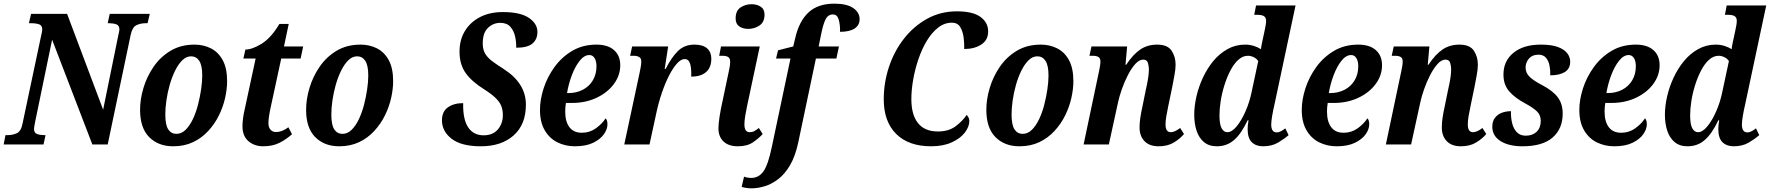

<svg xmlns="http://www.w3.org/2000/svg" viewBox="-40 -790 9679 1050"><path d="M-20 0 -10 -51H2Q29 -51 52 -61.5Q75 -72 83 -113L185 -595Q188 -607 189.5 -615.5Q191 -624 191 -629Q191 -651 174 -657Q157 -663 130 -663H118L130 -714H327L524 -190L607 -597Q609 -606 611 -615Q613 -624 613 -629Q613 -651 596 -657Q579 -663 557 -663H549L560 -714H779L767 -663H756Q729 -663 706.5 -652.5Q684 -642 675 -601L549 0H465L245 -573L151 -118Q146 -91 146 -85Q146 -63 163 -57Q180 -51 202 -51H209L198 0Z M907 10Q826 10 776 -40Q726 -90 726 -190Q726 -247 744.5 -309Q763 -371 800 -425Q837 -479 893 -512.5Q949 -546 1024 -546Q1073 -546 1113.5 -525.5Q1154 -505 1178 -461Q1202 -417 1202 -346Q1202 -303 1191 -254Q1180 -205 1157 -158.5Q1134 -112 1098.5 -73.5Q1063 -35 1015.5 -12.5Q968 10 907 10ZM925 -58Q953 -58 975.5 -80.5Q998 -103 1015 -139Q1032 -175 1043 -218Q1054 -261 1060 -302.5Q1066 -344 1066 -377Q1066 -433 1049.5 -457.5Q1033 -482 1005 -482Q979 -482 957 -460.5Q935 -439 917.5 -403.5Q900 -368 888 -325.5Q876 -283 870 -241Q864 -199 864 -164Q864 -107 880 -82.5Q896 -58 925 -58Z M1399 10Q1351 10 1318.5 -18Q1286 -46 1286 -100Q1286 -120 1289.5 -145.5Q1293 -171 1298 -191L1358 -470H1291L1302 -519Q1339 -519 1390.5 -550.5Q1442 -582 1488 -659H1539L1513 -536H1618L1604 -470H1498L1439 -197Q1428 -145 1428 -117Q1428 -93 1439.5 -80.5Q1451 -68 1469 -68Q1487 -68 1505 -75.5Q1523 -83 1537 -94L1557 -56Q1527 -29 1489.5 -9.5Q1452 10 1399 10Z M1815 10Q1734 10 1684 -40Q1634 -90 1634 -190Q1634 -247 1652.5 -309Q1671 -371 1708 -425Q1745 -479 1801 -512.5Q1857 -546 1932 -546Q1981 -546 2021.5 -525.5Q2062 -505 2086 -461Q2110 -417 2110 -346Q2110 -303 2099 -254Q2088 -205 2065 -158.5Q2042 -112 2006.5 -73.5Q1971 -35 1923.5 -12.5Q1876 10 1815 10ZM1833 -58Q1861 -58 1883.5 -80.5Q1906 -103 1923 -139Q1940 -175 1951 -218Q1962 -261 1968 -302.5Q1974 -344 1974 -377Q1974 -433 1957.5 -457.5Q1941 -482 1913 -482Q1887 -482 1865 -460.5Q1843 -439 1825.5 -403.5Q1808 -368 1796 -325.5Q1784 -283 1778 -241Q1772 -199 1772 -164Q1772 -107 1788 -82.5Q1804 -58 1833 -58Z M2590 10Q2483 10 2430 -31Q2377 -72 2377 -132Q2377 -180 2409.5 -203Q2442 -226 2493 -226Q2491 -138 2520 -94Q2549 -50 2605 -50Q2655 -50 2682.5 -82Q2710 -114 2710 -161Q2710 -188 2701.5 -210Q2693 -232 2670.5 -254Q2648 -276 2607 -302Q2541 -343 2507 -390Q2473 -437 2473 -508Q2473 -572 2502.5 -620.5Q2532 -669 2585 -696.5Q2638 -724 2710 -724Q2805 -724 2852 -692.5Q2899 -661 2899 -615Q2899 -575 2872 -552Q2845 -529 2783 -529Q2784 -559 2777 -590.5Q2770 -622 2751 -643.5Q2732 -665 2696 -665Q2657 -665 2628.5 -637.5Q2600 -610 2600 -553Q2600 -519 2613 -497Q2626 -475 2651 -456Q2676 -437 2714 -413Q2836 -335 2836 -218Q2836 -109 2769 -49.5Q2702 10 2590 10Z M3104 10Q3052 10 3008.5 -11.5Q2965 -33 2939 -77.5Q2913 -122 2913 -189Q2913 -245 2933 -307Q2953 -369 2992.5 -423.5Q3032 -478 3089.5 -512Q3147 -546 3222 -546Q3284 -546 3318 -516Q3352 -486 3352 -433Q3352 -378 3317.5 -331Q3283 -284 3223 -255.5Q3163 -227 3088 -227H3055Q3051 -205 3051 -180Q3051 -125 3074 -94.5Q3097 -64 3142 -64Q3185 -64 3219 -88.5Q3253 -113 3272 -143Q3282 -133 3282 -110Q3282 -84 3263 -56.5Q3244 -29 3204.5 -9.5Q3165 10 3104 10ZM3069 -281Q3112 -281 3147 -299Q3182 -317 3202 -350.5Q3222 -384 3222 -428Q3222 -456 3211.5 -472.5Q3201 -489 3183 -489Q3155 -489 3130 -457.5Q3105 -426 3087 -378Q3069 -330 3061 -281Z M3457 -388Q3461 -407 3464 -423.5Q3467 -440 3467 -454Q3467 -472 3455 -478.5Q3443 -485 3425 -485H3406L3417 -536H3614L3595 -413H3600Q3632 -476 3667.5 -511Q3703 -546 3758 -546Q3804 -546 3827 -525.5Q3850 -505 3850 -469Q3850 -421 3821.5 -396Q3793 -371 3740 -371Q3742 -416 3734 -441.5Q3726 -467 3704 -467Q3684 -467 3662 -442.5Q3640 -418 3619 -377Q3598 -336 3580 -283.5Q3562 -231 3550 -175L3512 0H3374Z M4052 -632Q4023 -632 4003 -645.5Q3983 -659 3983 -689Q3983 -731 4009.5 -749Q4036 -767 4070 -767Q4099 -767 4120 -753.5Q4141 -740 4141 -710Q4141 -669 4113.5 -650.5Q4086 -632 4052 -632ZM3995 10Q3944 10 3916.5 -16.5Q3889 -43 3889 -88Q3889 -112 3895 -151.5Q3901 -191 3912 -240L3944 -392Q3953 -429 3953 -452Q3953 -471 3942.5 -478Q3932 -485 3909 -485H3893L3903 -536H4115L4046 -212Q4040 -183 4035.5 -156.5Q4031 -130 4031 -110Q4031 -67 4060 -67Q4074 -67 4085 -73Q4096 -79 4110 -90L4131 -57Q4109 -33 4077.5 -11.5Q4046 10 3995 10Z M4069 240Q4056 240 4040 237.5Q4024 235 4016 232L4029 176Q4036 179 4047.5 181Q4059 183 4068 183Q4110 183 4135.5 146.5Q4161 110 4181 13L4283 -470H4204L4215 -515L4298 -536L4309 -582Q4330 -674 4381.5 -722Q4433 -770 4523 -770Q4591 -770 4626 -746Q4661 -722 4661 -685Q4661 -652 4633.5 -634Q4606 -616 4554 -616Q4555 -653 4547 -682Q4539 -711 4515 -711Q4489 -711 4475.5 -685.5Q4462 -660 4450 -600L4437 -536H4548L4534 -470H4422L4325 -9Q4309 65 4280.5 113.5Q4252 162 4216 189.5Q4180 217 4142 228.5Q4104 240 4069 240Z M5052 10Q4929 10 4861 -57.5Q4793 -125 4793 -247Q4793 -338 4821.5 -424Q4850 -510 4903.5 -578.5Q4957 -647 5030.5 -687.5Q5104 -728 5193 -728Q5280 -728 5322 -697.5Q5364 -667 5364 -618Q5364 -571 5326.5 -546.5Q5289 -522 5233 -522Q5234 -550 5230 -583.5Q5226 -617 5211.5 -641.5Q5197 -666 5166 -666Q5125 -666 5090.5 -639Q5056 -612 5029 -567.5Q5002 -523 4983 -467.5Q4964 -412 4954 -355Q4944 -298 4944 -248Q4944 -162 4980.5 -116.5Q5017 -71 5089 -71Q5148 -71 5186 -99.5Q5224 -128 5247 -162Q5251 -157 5256 -148.5Q5261 -140 5261 -129Q5261 -97 5236.5 -65Q5212 -33 5165 -11.5Q5118 10 5052 10Z M5535 10Q5454 10 5404 -40Q5354 -90 5354 -190Q5354 -247 5372.5 -309Q5391 -371 5428 -425Q5465 -479 5521 -512.5Q5577 -546 5652 -546Q5701 -546 5741.5 -525.5Q5782 -505 5806 -461Q5830 -417 5830 -346Q5830 -303 5819 -254Q5808 -205 5785 -158.5Q5762 -112 5726.5 -73.5Q5691 -35 5643.5 -12.5Q5596 10 5535 10ZM5553 -58Q5581 -58 5603.5 -80.5Q5626 -103 5643 -139Q5660 -175 5671 -218Q5682 -261 5688 -302.5Q5694 -344 5694 -377Q5694 -433 5677.5 -457.5Q5661 -482 5633 -482Q5607 -482 5585 -460.5Q5563 -439 5545.5 -403.5Q5528 -368 5516 -325.5Q5504 -283 5498 -241Q5492 -199 5492 -164Q5492 -107 5508 -82.5Q5524 -58 5553 -58Z M6296 10Q6245 10 6218 -19Q6191 -48 6192 -96Q6192 -118 6196 -145.5Q6200 -173 6209 -214L6225 -293Q6228 -307 6232.5 -328Q6237 -349 6240 -371.5Q6243 -394 6243 -411Q6243 -429 6237.5 -446.5Q6232 -464 6212 -464Q6190 -464 6168.5 -440Q6147 -416 6128 -379Q6109 -342 6095 -302Q6081 -262 6074 -229L6024 0H5886L5970 -399Q5973 -413 5975.5 -427.5Q5978 -442 5978 -453Q5978 -471 5967.5 -478Q5957 -485 5935 -485H5918L5929 -536H6124L6115 -436H6119Q6156 -492 6195.5 -519Q6235 -546 6288 -546Q6345 -546 6367 -513Q6389 -480 6389 -437Q6389 -410 6382.5 -377Q6376 -344 6371 -316L6349 -210Q6343 -181 6338.5 -155.5Q6334 -130 6334 -109Q6334 -67 6363 -67Q6384 -67 6414 -90L6435 -57Q6414 -32 6380 -11Q6346 10 6296 10Z M6615 10Q6571 10 6543.5 -13.5Q6516 -37 6503.5 -76Q6491 -115 6491 -162Q6491 -210 6503 -262.5Q6515 -315 6538.5 -365.5Q6562 -416 6595.5 -456.5Q6629 -497 6673 -521.5Q6717 -546 6769 -546Q6794 -546 6816.5 -539Q6839 -532 6856 -521Q6857 -534 6861 -553Q6865 -572 6867 -581L6876 -623Q6879 -638 6881.5 -651Q6884 -664 6884 -676Q6884 -694 6872.5 -701.5Q6861 -709 6836 -709H6819L6829 -760H7045L6929 -215Q6923 -190 6917.5 -158.5Q6912 -127 6912 -109Q6912 -66 6942 -66Q6954 -66 6966.5 -73Q6979 -80 6989 -88L7007 -51Q6983 -30 6949 -10Q6915 10 6867 10Q6829 10 6806 -12Q6783 -34 6783 -85Q6783 -105 6788 -132H6783Q6748 -58 6708.5 -24Q6669 10 6615 10ZM6672 -67Q6697 -67 6723.5 -99.5Q6750 -132 6772 -182.5Q6794 -233 6805 -288L6841 -456Q6832 -470 6816 -477.5Q6800 -485 6785 -485Q6756 -485 6731.5 -462.5Q6707 -440 6688 -403Q6669 -366 6655.5 -322.5Q6642 -279 6635.5 -236.5Q6629 -194 6629 -160Q6629 -109 6641 -88Q6653 -67 6672 -67Z M7270 10Q7218 10 7174.5 -11.5Q7131 -33 7105 -77.5Q7079 -122 7079 -189Q7079 -245 7099 -307Q7119 -369 7158.5 -423.5Q7198 -478 7255.5 -512Q7313 -546 7388 -546Q7450 -546 7484 -516Q7518 -486 7518 -433Q7518 -378 7483.5 -331Q7449 -284 7389 -255.5Q7329 -227 7254 -227H7221Q7217 -205 7217 -180Q7217 -125 7240 -94.5Q7263 -64 7308 -64Q7351 -64 7385 -88.5Q7419 -113 7438 -143Q7448 -133 7448 -110Q7448 -84 7429 -56.5Q7410 -29 7370.5 -9.5Q7331 10 7270 10ZM7235 -281Q7278 -281 7313 -299Q7348 -317 7368 -350.5Q7388 -384 7388 -428Q7388 -456 7377.5 -472.5Q7367 -489 7349 -489Q7321 -489 7296 -457.5Q7271 -426 7253 -378Q7235 -330 7227 -281Z M7949 10Q7898 10 7871 -19Q7844 -48 7845 -96Q7845 -118 7849 -145.5Q7853 -173 7862 -214L7878 -293Q7881 -307 7885.5 -328Q7890 -349 7893 -371.5Q7896 -394 7896 -411Q7896 -429 7890.5 -446.5Q7885 -464 7865 -464Q7843 -464 7821.5 -440Q7800 -416 7781 -379Q7762 -342 7748 -302Q7734 -262 7727 -229L7677 0H7539L7623 -399Q7626 -413 7628.5 -427.5Q7631 -442 7631 -453Q7631 -471 7620.5 -478Q7610 -485 7588 -485H7571L7582 -536H7777L7768 -436H7772Q7809 -492 7848.5 -519Q7888 -546 7941 -546Q7998 -546 8020 -513Q8042 -480 8042 -437Q8042 -410 8035.5 -377Q8029 -344 8024 -316L8002 -210Q7996 -181 7991.5 -155.5Q7987 -130 7987 -109Q7987 -67 8016 -67Q8037 -67 8067 -90L8088 -57Q8067 -32 8033 -11Q7999 10 7949 10Z M8286 10Q8211 10 8166 -18.5Q8121 -47 8121 -97Q8121 -128 8136.5 -147Q8152 -166 8175 -174Q8198 -182 8223 -182Q8222 -147 8229.5 -116.5Q8237 -86 8255 -67Q8273 -48 8304 -48Q8341 -48 8363.5 -69.5Q8386 -91 8386 -129Q8386 -161 8364.5 -181.5Q8343 -202 8300 -225Q8244 -255 8213 -291Q8182 -327 8182 -382Q8182 -457 8237 -501.5Q8292 -546 8386 -546Q8446 -546 8481 -532.5Q8516 -519 8531.5 -498Q8547 -477 8547 -453Q8547 -414 8517.5 -396Q8488 -378 8438 -378Q8439 -405 8434 -431Q8429 -457 8414.5 -474Q8400 -491 8374 -491Q8341 -491 8323 -471.5Q8305 -452 8303 -424Q8302 -392 8325 -370Q8348 -348 8391 -326Q8452 -294 8479 -258Q8506 -222 8506 -169Q8506 -86 8451 -38Q8396 10 8286 10Z M8788 10Q8736 10 8692.5 -11.5Q8649 -33 8623 -77.5Q8597 -122 8597 -189Q8597 -245 8617 -307Q8637 -369 8676.5 -423.5Q8716 -478 8773.5 -512Q8831 -546 8906 -546Q8968 -546 9002 -516Q9036 -486 9036 -433Q9036 -378 9001.5 -331Q8967 -284 8907 -255.5Q8847 -227 8772 -227H8739Q8735 -205 8735 -180Q8735 -125 8758 -94.5Q8781 -64 8826 -64Q8869 -64 8903 -88.5Q8937 -113 8956 -143Q8966 -133 8966 -110Q8966 -84 8947 -56.5Q8928 -29 8888.5 -9.5Q8849 10 8788 10ZM8753 -281Q8796 -281 8831 -299Q8866 -317 8886 -350.5Q8906 -384 8906 -428Q8906 -456 8895.5 -472.5Q8885 -489 8867 -489Q8839 -489 8814 -457.5Q8789 -426 8771 -378Q8753 -330 8745 -281Z M9189 10Q9145 10 9117.5 -13.5Q9090 -37 9077.5 -76Q9065 -115 9065 -162Q9065 -210 9077 -262.5Q9089 -315 9112.5 -365.5Q9136 -416 9169.5 -456.5Q9203 -497 9247 -521.5Q9291 -546 9343 -546Q9368 -546 9390.5 -539Q9413 -532 9430 -521Q9431 -534 9435 -553Q9439 -572 9441 -581L9450 -623Q9453 -638 9455.5 -651Q9458 -664 9458 -676Q9458 -694 9446.5 -701.5Q9435 -709 9410 -709H9393L9403 -760H9619L9503 -215Q9497 -190 9491.5 -158.5Q9486 -127 9486 -109Q9486 -66 9516 -66Q9528 -66 9540.5 -73Q9553 -80 9563 -88L9581 -51Q9557 -30 9523 -10Q9489 10 9441 10Q9403 10 9380 -12Q9357 -34 9357 -85Q9357 -105 9362 -132H9357Q9322 -58 9282.5 -24Q9243 10 9189 10ZM9246 -67Q9271 -67 9297.5 -99.5Q9324 -132 9346 -182.5Q9368 -233 9379 -288L9415 -456Q9406 -470 9390 -477.5Q9374 -485 9359 -485Q9330 -485 9305.5 -462.5Q9281 -440 9262 -403Q9243 -366 9229.5 -322.5Q9216 -279 9209.5 -236.5Q9203 -194 9203 -160Q9203 -109 9215 -88Q9227 -67 9246 -67Z"/></svg>

Font: Noto Serif Condensed
Style: Bold Italic
Weight: 700
Width: 3
Italic angle: -12°
Designer: Monotype Design Team
Foundry: Monotype Imaging Inc.
Version: Version 2.014